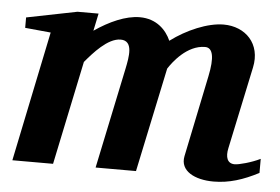

<svg xmlns="http://www.w3.org/2000/svg" viewBox="-42 -557 911 625"><g transform="rotate(5 413.0 -244.0)"><path d="M823 -29V-75C795 -61 754 -50 740 -50C715 -50 709 -72 715 -100L772 -369C789 -448 736 -500 665 -500C613 -500 545 -471 493 -432C478 -466 446 -500 391 -500C345 -500 292 -476 244 -443L256 -500H187L22 -467V-433L106 -425L18 0H151L222 -339C248 -370 293 -422 335 -422C378 -422 367 -368 359 -329L290 0H422L494 -341C508 -363 552 -422 611 -422C637 -422 643 -390 630 -328L575 -62C565 -13 615 12 676 12C727 12 773 -3 823 -29Z"/></g></svg>

Font: Veleka
Style: Bold Italic
Weight: 700
Italic angle: -12°
Designer: Stefan Peev, Context Ltd, 2016; SIL International, 1997-2014.
Foundry: Stefan Peev, Context Ltd, 2016
Version: Version 5.000